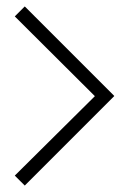

<svg xmlns="http://www.w3.org/2000/svg" viewBox="-20 -657 401 597"><path d="M26 -606 275 -358 26 -111 57 -80 335 -358V-359L57 -637Z"/></svg>

Font: Advent Pro
Style: Light
Weight: 300
Designer: Andreas Kalpakidis
Foundry: Andreas Kalpakidis
Version: Version 2.002 2007